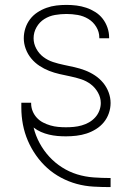

<svg xmlns="http://www.w3.org/2000/svg" viewBox="-20 -548 540 783"><path d="M430 215Q395 215 360.5 213Q326 211 293 202Q260 193 229 176.5Q198 160 172.5 137Q147 114 127 85.5Q107 57 93.5 25.5Q80 -6 73.5 -40Q67 -74 67 -109Q67 -114 67 -119Q67 -124 67 -129H107Q107 -128 107 -127.5Q107 -127 107 -126Q107 -110 113 -95Q119 -80 130 -68Q141 -56 155.5 -48.5Q170 -41 185.5 -36.5Q201 -32 217 -30.5Q233 -29 249 -29Q265 -29 281 -30.5Q297 -32 313 -36.5Q329 -41 343 -49Q357 -57 368 -69Q379 -81 385 -96.5Q391 -112 391 -128Q391 -150 379.5 -170.5Q368 -191 350 -204.5Q332 -218 310.5 -225Q289 -232 267 -236.5Q245 -241 223 -246Q201 -251 180.5 -259Q160 -267 141 -279.5Q122 -292 107.5 -309.5Q93 -327 85 -348.5Q77 -370 77 -392Q77 -413 83.5 -433Q90 -453 102.5 -469.5Q115 -486 132.5 -497.5Q150 -509 169.5 -516Q189 -523 209.5 -525.5Q230 -528 251 -528Q272 -528 292 -525.5Q312 -523 331.5 -516.5Q351 -510 368.5 -499Q386 -488 398.5 -472Q411 -456 418 -436Q425 -416 425 -396Q425 -395 425 -394Q425 -393 425 -392H385Q385 -393 385 -393.5Q385 -394 385 -395Q385 -418 372.5 -438.5Q360 -459 340 -471Q320 -483 297 -487Q274 -491 251 -491Q228 -491 204.5 -487Q181 -483 161 -470.5Q141 -458 129 -437Q117 -416 117 -392Q117 -370 128 -349.5Q139 -329 157 -315.5Q175 -302 196.5 -295Q218 -288 240 -283.5Q262 -279 284 -274Q306 -269 327 -261Q348 -253 367 -240.5Q386 -228 400.5 -210.5Q415 -193 423 -171.5Q431 -150 431 -128Q431 -107 424 -86.5Q417 -66 403.5 -49.5Q390 -33 371.5 -21.5Q353 -10 333 -3.5Q313 3 291.5 5.5Q270 8 249 8Q231 8 214 6.5Q197 5 180 1Q163 -3 147 -10Q131 -17 117 -28Q125 5 141.5 35.5Q158 66 181 91Q204 116 233 134.5Q262 153 294.5 163Q327 173 361.5 175.5Q396 178 430 178H431V215Z"/></svg>

Font: Iosevka SS04 Extralight
Style: Regular
Weight: 200
Monospace: yes
Designer: Belleve Invis
Foundry: Belleve Invis
Version: Version 19.0.0; ttfautohint (v1.8.4)